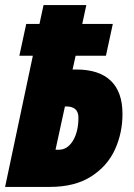

<svg xmlns="http://www.w3.org/2000/svg" viewBox="-25 -734 526 754"><path d="M104 -515H51L78 -640H130L146 -714H314L298 -640H418L391 -515H272L260 -461H275Q364 -461 410 -417Q456 -373 456 -286Q456 -212 426.5 -147Q397 -82 333 -41Q269 0 171 0H-5ZM206 -146Q240 -146 261.5 -181.5Q283 -217 283 -272Q283 -316 235 -316H230L193 -146Z"/></svg>

Font: Noto Sans UI CondBlack
Style: Italic
Weight: 900
Width: 3
Italic angle: -12°
Designer: Monotype Design Team
Foundry: Monotype Imaging Inc.
Version: Version 1.001